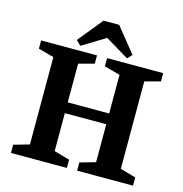

<svg xmlns="http://www.w3.org/2000/svg" viewBox="-115 -906 967 1012"><g transform="rotate(15 368.0 -400.0)"><path d="M35 0V-45L120 -69V-546L35 -569V-614H340V-569L255 -546V-335H481V-546L395 -569V-614H701V-569L616 -546V-69L701 -45V0H396V-45L481 -69V-276H255V-69L340 -45V0ZM242 -640 216 -665 326 -800H411L520 -665L497 -640L368 -717Z"/></g></svg>

Font: Manuale
Style: Regular
Weight: 400
Designer: Eduardo Tunni / Pablo Cosgaya
Foundry: Eduardo Tunni / Pablo Cosgaya
Version: Version 1.002